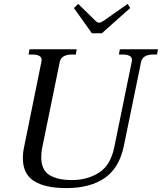

<svg xmlns="http://www.w3.org/2000/svg" viewBox="-20 -952 828 982"><path d="M358 -911 380 -932 467 -847Q478 -836 487 -836Q496 -836 512 -847L633 -932L646 -911L501 -782H450ZM97 -143Q97 -173 104 -204L192 -637Q196 -655 184 -664Q172 -673 148 -673H126L131 -700H372L368 -673H346Q322 -673 306 -664Q290 -655 286 -637L196 -197Q191 -175 191 -148Q191 -83 232.5 -57Q274 -31 348 -31Q426 -31 485.5 -68.5Q545 -106 564 -197L654 -637Q658 -655 646 -664Q634 -673 610 -673H588L593 -700H788L783 -673H761Q738 -673 722 -664Q706 -655 702 -637L613 -204Q590 -93 515.5 -41.5Q441 10 319 10Q211 10 154 -26Q97 -62 97 -143Z"/></svg>

Font: Taviraj
Style: Italic
Weight: 400
Italic angle: -12°
Designer: Katatrad Team
Foundry: CadsonDemak
Version: Version 1.001